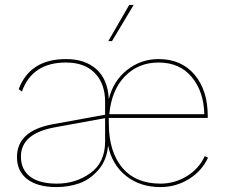

<svg xmlns="http://www.w3.org/2000/svg" viewBox="-20 -750 913 780"><path d="M523 -730 435 -583H420L505 -730ZM812 -116 825 -109Q799 -54 746.5 -22Q694 10 632 10Q549 10 492 -35.5Q435 -81 419 -159Q414 -99 379.5 -59.5Q345 -20 301.5 -5Q258 10 209 10Q133 10 91 -22Q49 -54 49 -112Q49 -218 193 -245L407 -284V-336Q407 -410 365.5 -453Q324 -496 248 -496Q111 -496 69 -378L56 -388Q102 -510 248 -510Q326 -510 372 -468.5Q418 -427 422 -347Q440 -421 496 -465.5Q552 -510 624 -510Q717 -510 770.5 -446.5Q824 -383 824 -278V-271H422V-250Q422 -134 476.5 -69Q531 -4 632 -4Q689 -4 738.5 -34Q788 -64 812 -116ZM624 -496Q542 -496 487.5 -440Q433 -384 424 -286H810Q808 -378 759 -437Q710 -496 624 -496ZM407 -175V-270L204 -233Q65 -208 65 -114Q65 -61 102.5 -32.5Q140 -4 211 -4Q288 -4 347.5 -47Q407 -90 407 -175Z"/></svg>

Font: Elaine Sans Thin
Style: Regular
Weight: 250
Designer: Wei Huang
Foundry: Wei Huang
Version: Version 2.001;December 24, 2019;FontCreator 12.0.0.2547 64-b